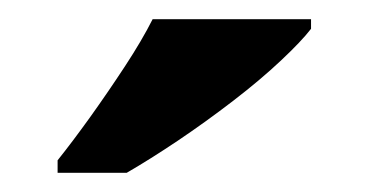

<svg xmlns="http://www.w3.org/2000/svg" viewBox="-20 -786 384 200"><path d="M40 -619Q55.2 -638 73.9 -664Q92.5 -690 110.2 -717Q127.9 -744 139 -766H304V-756Q294 -743 272.7 -723Q251.5 -703 222.9 -681Q194.3 -659 165.3 -639.5Q136.2 -620 112 -606H40Z"/></svg>

Font: Noto Serif Hentaigana EL
Style: Regular
Weight: 400
Designer: Kazuhiro Yamada
Foundry: nipponia
Version: Version 1.000